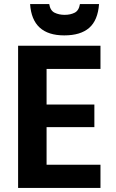

<svg xmlns="http://www.w3.org/2000/svg" viewBox="-20 -924 572 944"><path d="M222 -904Q227 -872 248.5 -861.5Q270 -851 298 -851Q326 -851 347 -861.5Q368 -872 373 -904H467Q461 -824 418.5 -787Q376 -750 296 -750Q138 -750 128 -904ZM209 -585V-410H444V-299H209V-114H474V0H69V-699H474V-585Z"/></svg>

Font: Fz Poppins SemBd
Style: Regular
Weight: 600
Designer: Ninad Kale (Devanagari), Jonny Pinhorn (Latin)
Foundry: Indian Type Foundry
Version: Vit hóa bi Vntype.Com & FontZin.Com